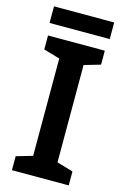

<svg xmlns="http://www.w3.org/2000/svg" viewBox="-130 -925 637 983"><g transform="rotate(15 188.5 -433.0)"><path d="M339 0H38V-74L124 -99V-615L38 -640V-714H339V-640L253 -615V-99L339 -74ZM348 -866V-778H29V-866Z"/></g></svg>

Font: Noto Sans Meetei Mayek SemiBold
Style: Regular
Weight: 600
Designer: Monotype Design Team and Neelakash Kshetrimayum
Foundry: Monotype Imaging Inc.
Version: Version 2.002; ttfautohint (v1.8.4.7-5d5b)